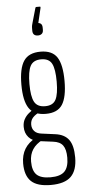

<svg xmlns="http://www.w3.org/2000/svg" viewBox="-61 -750 438 975"><g transform="rotate(-5 158.5 -262.5)"><path d="M158 191Q89 191 58 161.5Q27 132 27 70Q27 27 46 -4Q65 -35 102 -54L136 -41Q102 -24 85 2Q68 28 68 64Q68 111 89.5 131.5Q111 152 160 152Q210 152 231.5 130Q253 108 253 60Q253 18 238 -2.5Q223 -23 188 -27L118 -36Q84 -40 65 -61.5Q46 -83 46 -115Q46 -137 55 -153.5Q64 -170 78.5 -182Q93 -194 108 -203L136 -184Q111 -173 98 -158.5Q85 -144 85 -123Q85 -103 97 -89.5Q109 -76 134 -73L202 -64Q249 -58 271 -28.5Q293 1 293 62Q293 128 261 159.5Q229 191 158 191ZM164 -171Q104 -171 78.5 -209Q53 -247 53 -329Q53 -412 78.5 -450Q104 -488 164 -488Q224 -488 248.5 -450Q273 -412 273 -329Q273 -247 248.5 -209Q224 -171 164 -171ZM164 -210Q204 -210 218.5 -238Q233 -266 233 -329Q233 -393 218.5 -421Q204 -449 164 -449Q124 -449 109 -421Q94 -393 94 -329Q94 -266 109 -238Q124 -210 164 -210ZM159 -571Q146 -571 139 -577.5Q132 -584 132 -598V-609Q132 -618 133.5 -625.5Q135 -633 138 -642L158 -712Q160 -716 162 -716H181Q185 -716 184 -710L166 -634Q175 -633 180.5 -627Q186 -621 186 -608V-597Q186 -584 178.5 -577.5Q171 -571 159 -571Z"/></g></svg>

Font: Sofia Sans Extra Condensed Light
Style: Regular
Weight: 300
Designer: Botio Nikoltchev, Ani Petrova
Foundry: lettersoup
Version: Version 4.101